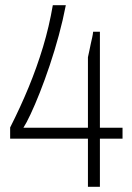

<svg xmlns="http://www.w3.org/2000/svg" viewBox="-20 -718 509 738"><path d="M318 0V-185H19V-228Q59 -307 90.5 -383.5Q122 -460 145.5 -538Q169 -616 183 -698H233Q222 -641 206 -582Q190 -523 171 -466.5Q152 -410 133 -362Q114 -314 97.5 -279Q81 -244 70 -227H318V-498Q321 -510 323.5 -523.5Q326 -537 329 -550Q332 -563 334.5 -574.5Q337 -586 338 -596H364V-227H451V-185H364V0Z"/></svg>

Font: Archivo SemiCondensed Thin
Style: Regular
Weight: 250
Width: 4
Designer: Hector Gatti
Foundry: Omnibus-Type
Version: Version 2.001